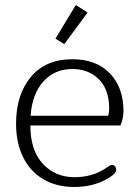

<svg xmlns="http://www.w3.org/2000/svg" viewBox="-20 -734 553 765"><path d="M201 -580 282 -714 329 -684 236 -558ZM44 -241Q44 -357 103 -427.5Q162 -498 268 -498Q364 -498 418 -441.5Q472 -385 472 -291Q472 -264 460 -234H101Q101 -135 150.5 -81.5Q200 -28 277 -28Q353 -28 409 -69Q411 -70 416 -73.5Q421 -77 426 -77Q433 -77 438 -71.5Q443 -66 443 -58Q443 -50 436 -42.5Q429 -35 415 -26Q356 11 275 11Q205 11 152.5 -20Q100 -51 72 -108Q44 -165 44 -241ZM411 -273Q415 -287 415 -301Q415 -377 374 -418Q333 -459 268 -459Q198 -459 153 -409.5Q108 -360 102 -273Z"/></svg>

Font: Maitree Light
Style: Regular
Weight: 300
Designer: CadsonDemak Team
Foundry: CadsonDemak
Version: Version 1.001